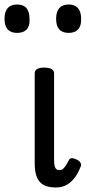

<svg xmlns="http://www.w3.org/2000/svg" viewBox="-60 -815 386 852"><path d="M188 17Q164 17 146 11Q128 5 116.5 -8Q105 -21 99.5 -41.5Q94 -62 94 -91V-489Q94 -502 104.5 -508.5Q115 -515 136 -515Q158 -515 169 -508.5Q180 -502 180 -489V-104Q180 -88 182.5 -78Q185 -68 190.5 -64Q196 -60 205 -60Q213 -60 219 -65Q225 -70 232 -80.5Q239 -91 247 -107Q251 -113 259.5 -113Q268 -113 280 -107Q292 -102 297 -93Q302 -84 298 -76Q287 -47 271.5 -26.5Q256 -6 235.5 5.5Q215 17 188 17ZM16 -669Q-12 -669 -26 -684.5Q-40 -700 -40 -731Q-40 -763 -26 -779Q-12 -795 16 -795Q44 -795 57.5 -779Q71 -763 71 -731Q73 -700 58.5 -684.5Q44 -669 16 -669ZM245 -669Q217 -669 203 -684.5Q189 -700 189 -731Q189 -763 203 -779Q217 -795 245 -795Q272 -795 286 -779Q300 -763 300 -731Q301 -700 286.5 -684.5Q272 -669 245 -669Z"/></svg>

Font: Playwrite GB S
Style: Regular
Weight: 400
Designer: Veronika Burian, José Scaglione
Foundry: TypeTogether
Version: Version 1.000